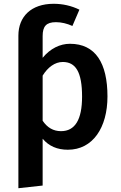

<svg xmlns="http://www.w3.org/2000/svg" viewBox="-20 -775 636 1013"><path d="M349 -544C297 -544 245 -519 205 -470V-585C205 -636 224 -658 275 -658C304 -658 333 -651 362 -638L399 -724C356 -745 310 -755 263 -755C144 -755 77 -687 77 -587V218L205 204V-43C238 -4 282 15 338 15C470 15 547 -102 547 -266C547 -442 484 -544 349 -544ZM302 -83C262 -83 230 -101 205 -138V-376C232 -420 270 -448 311 -448C379 -448 413 -396 413 -265C413 -144 376 -83 302 -83Z"/></svg>

Font: Fira Sans Medium
Style: Regular
Weight: 500
Designer: Carrois Corporate & Edenspiekermann AG
Foundry: Carrois Corporate GbR & Edenspiekermann AG
Version: Version 4.203